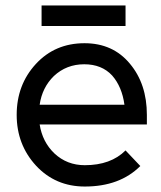

<svg xmlns="http://www.w3.org/2000/svg" viewBox="-20 -670 587 702"><path d="M132 -575H439V-650H132ZM517 -215V-250Q517 -363 455 -437Q393 -512 289 -512Q181 -512 111 -436Q41 -360 41 -250Q41 -141 112 -64Q183 12 290 12Q418 12 493 -63L439 -120Q385 -66 290 -66Q225 -66 179 -109Q157 -130 143.5 -156.5Q130 -183 125 -215ZM288 -435Q352 -435 390 -394Q426 -353 435 -287H125Q134 -350 177 -392Q223 -435 288 -435Z"/></svg>

Font: Unageo
Style: Regular
Weight: 400
Designer: Richard Sepsi
Foundry: Richard Sepsi
Version: Version 2.000